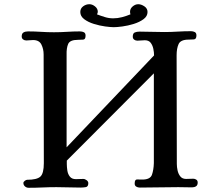

<svg xmlns="http://www.w3.org/2000/svg" viewBox="-20 -887 1040 911"><path d="M918 -21Q918 -8 910 -3Q902 2 891 2Q875 2 858.5 1.5Q842 1 826 1Q780 1 734.5 2Q689 3 643 3Q634 3 626.5 -1.5Q619 -6 619 -16Q619 -36 630.5 -35.5Q642 -35 655 -35Q693 -35 701 -58Q709 -81 710 -113V-539L297 -125V-109Q297 -95 299.5 -78Q302 -61 311.5 -49Q321 -37 340 -37Q348 -37 357 -37.5Q366 -38 375 -38Q383 -38 391 -32Q399 -26 399 -18Q399 -1 386.5 1Q374 3 362 3Q333 3 305 2Q277 1 248 1Q214 1 181.5 2.5Q149 4 116 4Q106 4 98.5 -2.5Q91 -9 91 -19Q91 -24 97.5 -29Q104 -34 109 -34Q155 -34 171.5 -49Q188 -64 188 -113Q188 -242 187.5 -371Q187 -500 187 -629Q187 -654 176.5 -675.5Q166 -697 137 -697Q129 -697 121 -696Q113 -695 105 -695Q96 -695 89.5 -700Q83 -705 83 -714Q83 -728 91.5 -733Q100 -738 113 -738Q144 -738 174.5 -736Q205 -734 236 -734Q267 -734 297.5 -736Q328 -738 359 -738Q370 -738 378 -734Q386 -730 386 -718Q386 -700 375 -699Q364 -698 350 -698Q312 -698 303.5 -678.5Q295 -659 296 -627V-188L711 -624Q711 -639 707.5 -655.5Q704 -672 695 -684Q686 -696 667 -696Q658 -696 649 -695Q640 -694 632 -694Q623 -694 616.5 -699Q610 -704 610 -713Q610 -729 619.5 -733Q629 -737 642 -737Q671 -737 700 -736Q729 -735 759 -735Q791 -735 822.5 -737Q854 -739 886 -739Q896 -739 904 -735Q912 -731 912 -719Q912 -701 900 -700Q888 -699 875 -699Q837 -699 827.5 -678Q818 -657 818 -625Q818 -496 818.5 -367Q819 -238 819 -109Q819 -95 822.5 -78.5Q826 -62 835.5 -50Q845 -38 863 -38Q871 -38 879.5 -38.5Q888 -39 897 -39Q905 -39 911.5 -34.5Q918 -30 918 -21ZM680 -830Q680 -810 661 -796Q642 -782 614.5 -773.5Q587 -765 561 -761.5Q535 -758 520 -758Q505 -758 479 -761.5Q453 -765 425.5 -773.5Q398 -782 379.5 -796Q361 -810 361 -830Q361 -847 374.5 -857Q388 -867 404 -867Q418 -867 431 -856.5Q444 -846 444 -831Q444 -828 443 -825Q442 -822 440 -819Q458 -812 477.5 -806Q497 -800 517 -800Q538 -800 559 -805.5Q580 -811 599 -819Q598 -822 597.5 -825Q597 -828 597 -831Q597 -846 609.5 -856.5Q622 -867 636 -867Q650 -867 665 -857Q680 -847 680 -830Z"/></svg>

Font: Kaisei HarunoUmi Medium
Style: Regular
Weight: 500
Designer: Font-Kai, 金井和夫
Foundry: KAZUO KANAI
Version: Version 5.003